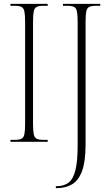

<svg xmlns="http://www.w3.org/2000/svg" viewBox="-20 -734 570 994"><path d="M34 0V-10H57Q80 -10 91.5 -16Q103 -22 106.5 -40Q110 -58 110 -95V-619Q110 -656 106.5 -674Q103 -692 91.5 -698Q80 -704 57 -704H34V-714H227V-704H205Q181 -704 169.5 -698Q158 -692 154.5 -674Q151 -656 151 -619V-95Q151 -58 154.5 -40Q158 -22 169.5 -16Q181 -10 205 -10H227V0ZM269 240V230H272Q312 230 336 210.5Q360 191 371 145Q382 99 382 19V-619Q382 -656 378.5 -674Q375 -692 363.5 -698Q352 -704 328 -704H306V-714H499V-704H477Q453 -704 441.5 -698Q430 -692 426.5 -674Q423 -656 423 -619V14Q423 102 405 151Q387 200 353.5 220Q320 240 275 240Z"/></svg>

Font: Noto Serif Display ExtraCondensed ExtraLight
Style: Regular
Weight: 200
Width: 2
Designer: Monotype Design Team
Foundry: Monotype Imaging Inc.
Version: Version 2.009